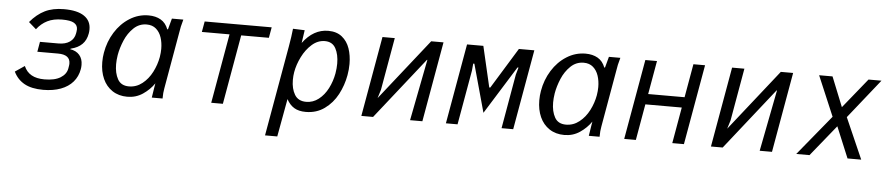

<svg xmlns="http://www.w3.org/2000/svg" viewBox="-43 -842 6086 1313"><g transform="rotate(5 3000.0 -185.0)"><path d="M55 -95.5 120 -139.5Q137 -99.5 171.8 -79.8Q206.5 -60 261 -60Q331.5 -60 371 -84.5Q410.5 -109 417.5 -148L420 -163Q422 -172.5 422 -183Q422 -244 338 -244H196.5L208.5 -313H335Q383.5 -313 413.2 -333.8Q443 -354.5 449.5 -392L451.5 -404Q453 -412.5 453 -420.5Q453 -449 428.2 -463.5Q403.5 -478 347 -478Q287.5 -478 245.8 -457.2Q204 -436.5 173.5 -396.5L122 -441.5Q168.5 -497 222.8 -523.5Q277 -550 353.5 -550Q445.5 -550 492 -518.2Q538.5 -486.5 538.5 -428Q538.5 -411.5 536 -399Q528 -352.5 499.8 -324.8Q471.5 -297 424 -285.5L417.5 -281.5Q460.5 -274.5 483 -248.2Q505.5 -222 505.5 -180.5Q505.5 -164 503 -151Q494 -100 462.5 -63.5Q431 -27 379 -7.5Q327 12 258.5 12Q179 12 129.8 -15.2Q80.5 -42.5 55 -95.5Z M645 -212.5Q645 -246 650.5 -277Q663.5 -354 703.5 -418.2Q743.5 -482.5 803.5 -520.2Q863.5 -558 933 -558Q982 -558 1017 -537.8Q1052 -517.5 1068.5 -473.5L1073.5 -476L1093.5 -550H1172Q1164 -522 1159.2 -500.8Q1154.5 -479.5 1151 -455L1083.5 -70.5Q1080.5 -52 1079 -38Q1077.5 -24 1077.5 0H1003.5Q1005 -11 1008.8 -33.8Q1012.5 -56.5 1014.5 -70L1019.5 -99Q988.5 -54 941.5 -22.5Q894.5 9 835.5 9Q776.5 9 733.2 -19.5Q690 -48 667.5 -98.2Q645 -148.5 645 -212.5ZM1034 -281Q1039 -311 1039 -337Q1039 -380 1027.2 -415.5Q1015.5 -451 990.2 -473Q965 -495 925.5 -495Q874 -495 836 -458.5Q798 -422 776.2 -370.2Q754.5 -318.5 746 -269.5Q740.5 -234.5 740.5 -206Q740.5 -145 763.5 -103.8Q786.5 -62.5 840.5 -62.5Q891.5 -62.5 932.2 -94.8Q973 -127 998.8 -177.2Q1024.5 -227.5 1034 -281Z M1495.5 -477H1305.5L1318.5 -550H1778.5L1765.5 -477H1575.5L1491.5 0H1411.5Z M1924.5 -553 2005 -550 1992 -461.5Q2065 -560 2166.5 -560Q2224 -560 2260.8 -530.5Q2297.5 -501 2314 -453Q2330.5 -405 2330.5 -346.5Q2330.5 -308.5 2323.5 -269.5Q2311 -199 2277.8 -136.2Q2244.5 -73.5 2189.2 -33.8Q2134 6 2060.5 6Q2012 6 1980.8 -13Q1949.5 -32 1929 -70.5L1881.5 190H1797.5L1907 -431Q1913.5 -466.5 1917.5 -496.2Q1921.5 -526 1924.5 -553ZM2240.5 -274.5Q2246.5 -310.5 2246.5 -341.5Q2246.5 -404.5 2223.8 -446.2Q2201 -488 2149.5 -488Q2101 -488 2060.8 -452.5Q2020.5 -417 1994 -363.8Q1967.5 -310.5 1958.5 -258.5Q1954 -233 1954 -204Q1954 -144.5 1978.2 -103.8Q2002.5 -63 2057.5 -63Q2104.5 -63 2142.8 -92.8Q2181 -122.5 2205.8 -170.8Q2230.5 -219 2240.5 -274.5Z M2539 -550H2623.5L2560 -189L2542 -131L2873.5 -550H2958L2861 0H2776.5L2858.5 -421H2855.5L2522.5 0H2442Z M3119.5 -550H3231.5L3296.5 -270H3303.5L3475.5 -550H3581.5L3484.5 0H3404.5L3470 -374L3484 -423H3477L3272 -94L3181 -423H3173L3168.5 -374L3102.5 0H3022.5Z M3645 -212.5Q3645 -246 3650.5 -277Q3663.5 -354 3703.5 -418.2Q3743.5 -482.5 3803.5 -520.2Q3863.5 -558 3933 -558Q3982 -558 4017 -537.8Q4052 -517.5 4068.5 -473.5L4073.5 -476L4093.5 -550H4172Q4164 -522 4159.2 -500.8Q4154.5 -479.5 4151 -455L4083.5 -70.5Q4080.5 -52 4079 -38Q4077.5 -24 4077.5 0H4003.5Q4005 -11 4008.8 -33.8Q4012.5 -56.5 4014.5 -70L4019.5 -99Q3988.5 -54 3941.5 -22.5Q3894.5 9 3835.5 9Q3776.5 9 3733.2 -19.5Q3690 -48 3667.5 -98.2Q3645 -148.5 3645 -212.5ZM4034 -281Q4039 -311 4039 -337Q4039 -380 4027.2 -415.5Q4015.5 -451 3990.2 -473Q3965 -495 3925.5 -495Q3874 -495 3836 -458.5Q3798 -422 3776.2 -370.2Q3754.5 -318.5 3746 -269.5Q3740.5 -234.5 3740.5 -206Q3740.5 -145 3763.5 -103.8Q3786.5 -62.5 3840.5 -62.5Q3891.5 -62.5 3932.2 -94.8Q3973 -127 3998.8 -177.2Q4024.5 -227.5 4034 -281Z M4343.5 -550H4423.5L4383 -320H4633L4673.5 -550H4753.5L4656.5 0H4576.5L4620 -248H4370L4326.5 0H4246.5Z M4939 -550H5023.5L4960 -189L4942 -131L5273.5 -550H5358L5261 0H5176.5L5258.5 -421H5255.5L4922.5 0H4842Z M5653 -275 5536.5 -550H5628.5L5710.5 -346L5875.5 -550H5964.5L5750 -281L5873.5 0H5779.5L5691 -213L5518.5 0H5427.5Z"/></g></svg>

Font: JuliaMono Italic
Style: Regular
Weight: 400
Italic angle: -9°
Monospace: yes
Designer: cormullion
Foundry: corm
Version: Version 0.049; ttfautohint (v1.8.4)